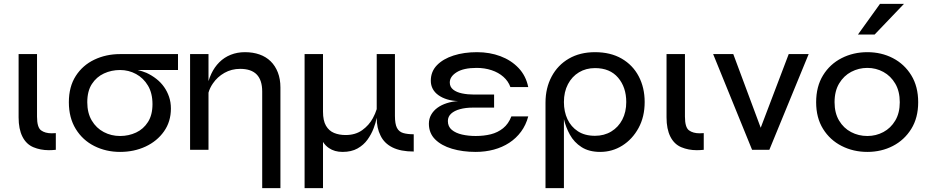

<svg xmlns="http://www.w3.org/2000/svg" viewBox="-20 -781 4844 1001"><path d="M271 0Q252 2 235 2Q191 2 154 -13.5Q117 -29 97 -68.5Q77 -108 77 -169V-499H173V-173Q173 -117 194 -101.5Q215 -86 250 -86Q260 -86 271 -87Z M606 11Q533 11 472 -19.5Q411 -50 375 -108.5Q339 -167 339 -248Q339 -329 375 -385Q411 -441 472 -470Q533 -499 606 -499H908V-416H698Q722 -410 744 -401Q772 -388 795.5 -369.5Q819 -351 835.5 -327.5Q852 -304 861.5 -276Q871 -248 871 -215Q871 -147 835 -96Q799 -45 739 -17Q679 11 606 11ZM606 -72Q651 -72 689.5 -90Q728 -108 751.5 -145Q775 -182 775 -238Q775 -295 751.5 -334.5Q728 -374 689.5 -395Q651 -416 606 -416Q561 -416 522 -398Q483 -380 459 -343Q435 -306 435 -248Q435 -192 458.5 -152.5Q482 -113 521 -92.5Q560 -72 606 -72Z M971 -499H1067V-358Q1073 -378 1082 -397Q1098 -431 1123.5 -456.5Q1149 -482 1183 -495.5Q1217 -509 1257 -509Q1299 -509 1333 -497Q1367 -485 1391 -461.5Q1415 -438 1428.5 -403.5Q1442 -369 1442 -325V200H1347V-304Q1347 -363 1318.5 -392.5Q1290 -422 1232 -422Q1187 -422 1150 -401Q1113 -380 1090 -346Q1074 -323 1067 -298V0H971Z M2137 9Q2069 9 2026 -12.5Q1983 -34 1964 -74Q1944 -113 1944 -167Q1939 -141 1927.5 -111Q1916 -81 1896 -53Q1876 -25 1844 -7Q1812 11 1766 11Q1724 11 1695 -9Q1677 -21 1664 -41V200H1568V-499H1664V-199Q1664 -152 1679.5 -125.5Q1695 -99 1721.5 -88Q1748 -77 1782 -77Q1833 -77 1868.5 -102.5Q1904 -128 1924 -165Q1937 -189 1944 -212V-499H2039V-177Q2039 -135 2049.5 -114.5Q2060 -94 2082 -87.5Q2104 -81 2137 -81Z M2460 11Q2392 11 2336.5 -5.5Q2281 -22 2248.5 -54.5Q2216 -87 2216 -136Q2216 -162 2228 -183Q2240 -204 2260.5 -219Q2281 -234 2309 -243Q2337 -252 2368 -254Q2337 -255 2311 -263Q2285 -271 2265.5 -285Q2246 -299 2236 -318Q2226 -337 2226 -360Q2226 -408 2258 -441Q2290 -474 2344.5 -491.5Q2399 -509 2467 -509Q2533 -509 2589 -488Q2645 -467 2683.5 -426.5Q2722 -386 2734 -327H2641Q2630 -358 2604.5 -380.5Q2579 -403 2543 -415Q2507 -427 2465 -427Q2397 -427 2361 -404.5Q2325 -382 2325 -351Q2325 -328 2342.5 -314Q2360 -300 2389 -294Q2418 -288 2452 -288H2556V-220H2446Q2408 -220 2378.5 -212Q2349 -204 2332 -188.5Q2315 -173 2315 -150Q2315 -121 2335.5 -104Q2356 -87 2389 -79.5Q2422 -72 2460 -72Q2503 -72 2539 -81Q2575 -90 2603 -112.5Q2631 -135 2646 -174H2734Q2722 -129 2696.5 -94.5Q2671 -60 2635 -36.5Q2599 -13 2554.5 -1Q2510 11 2460 11Z M3109 11Q3051 11 3012 -14Q2973 -39 2951 -79Q2930 -117 2920 -160V200H2824V-246Q2824 -322 2856 -382Q2888 -442 2946 -475.5Q3004 -509 3082 -509Q3163 -509 3221 -475.5Q3279 -442 3310 -383Q3341 -324 3341 -249Q3341 -172 3309 -113.5Q3277 -55 3224.5 -22Q3172 11 3109 11ZM3082 -73Q3130 -73 3167 -95.5Q3204 -118 3224.5 -157.5Q3245 -197 3245 -249Q3245 -326 3202.5 -376Q3160 -426 3082 -426Q3035 -426 2998.5 -404Q2962 -382 2941 -342Q2920 -302 2920 -249Q2920 -199 2938.5 -159.5Q2957 -120 2993 -96.5Q3029 -73 3082 -73Z M3649 0Q3630 2 3613 2Q3569 2 3532 -13.5Q3495 -29 3475 -68.5Q3455 -108 3455 -169V-499H3551V-173Q3551 -117 3572 -101.5Q3593 -86 3628 -86Q3638 -86 3649 -87Z M3901 0 3698 -499H3803L3946 -115L4092 -499H4196L3991 0Z M4502 11Q4429 11 4368 -20Q4307 -51 4271 -109Q4235 -167 4235 -248Q4235 -330 4271 -388.5Q4307 -447 4368 -478Q4429 -509 4502 -509Q4575 -509 4635 -478Q4695 -447 4731 -388.5Q4767 -330 4767 -248Q4767 -167 4731 -109Q4695 -51 4635 -20Q4575 11 4502 11ZM4502 -72Q4547 -72 4585.5 -92.5Q4624 -113 4647.5 -152.5Q4671 -192 4671 -248Q4671 -305 4647.5 -345Q4624 -385 4585.5 -406Q4547 -427 4502 -427Q4457 -427 4418 -406.5Q4379 -386 4355 -346Q4331 -306 4331 -248Q4331 -192 4354.5 -152.5Q4378 -113 4417 -92.5Q4456 -72 4502 -72ZM4453 -601 4568 -761H4693L4540 -601Z"/></svg>

Font: Syne Med Modified
Style: Regular
Weight: 500
Designer: Lucas Descroix
Foundry: Bonjour Monde
Version: Version 2.200